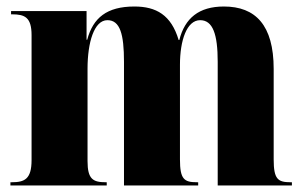

<svg xmlns="http://www.w3.org/2000/svg" viewBox="-20 -570 938 590"><path d="M12 0H308V-10H305C266 -10 249 -19 249 -75V-359C249 -439 269 -508 310 -508C349 -508 361 -465 361 -380V0H589V-10H585C546 -10 533 -19 533 -80V-371C533 -446 554 -508 595 -508C634 -508 649 -465 649 -380V0H877V-10H873C834 -10 821 -19 821 -80V-358C821 -493 765 -550 668 -550C591 -550 548 -514 531 -447H529C506 -524 460 -550 393 -550C308 -550 266 -515 248 -448H246V-536H14V-526H17C56 -526 77 -517 77 -462V-78C77 -19 55 -10 16 -10H12Z"/></svg>

Font: Noto Serif Display Condensed Black
Style: Regular
Weight: 900
Width: 3
Designer: Monotype Design Team
Foundry: Monotype Imaging Inc.
Version: Version 2.009